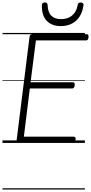

<svg xmlns="http://www.w3.org/2000/svg" viewBox="-20 -1150 732 1545"><path d="M139 0Q125 0 118.5 -5.5Q112 -11 114 -23L218 -856Q219 -866 226 -870.5Q233 -875 248 -875H677Q687 -875 690 -869Q693 -863 692 -850Q691 -837 686 -831Q681 -825 672 -825H269L226 -488H566Q575 -488 578.5 -482Q582 -476 581 -463Q579 -449 574 -443.5Q569 -438 560 -438H220L172 -50H573Q583 -50 586.5 -44Q590 -38 588 -25Q587 -12 582 -6Q577 0 568 0ZM469 -940Q397 -940 356 -982.5Q315 -1025 317 -1109Q317 -1119 323 -1124.5Q329 -1130 341 -1130Q353 -1130 358 -1124.5Q363 -1119 363 -1109Q365 -1051 393 -1023.5Q421 -996 471 -996Q524 -996 559.5 -1024.5Q595 -1053 605 -1109Q607 -1120 612.5 -1125Q618 -1130 629 -1130Q641 -1130 647 -1124Q653 -1118 652 -1109Q644 -1052 619 -1014.5Q594 -977 555.5 -958.5Q517 -940 469 -940ZM0 365H663V375H0ZM0 -20H663V0H0ZM0 -505H663V-500H0ZM0 -885H663V-875H0Z"/></svg>

Font: Playwrite GB S Guides
Style: Italic
Weight: 400
Italic angle: -7.01216°
Designer: Veronika Burian, José Scaglione
Foundry: TypeTogether
Version: Version 1.002